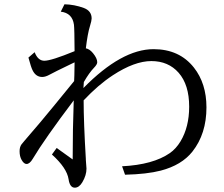

<svg xmlns="http://www.w3.org/2000/svg" viewBox="-20 -827 1040 890"><path d="M242.7 -141.1 316.9 -87.9Q316.9 -227.5 321.8 -361.8Q186.5 -182.6 131.8 -90.8Q117.7 -66.9 103 -66.9Q90.8 -66.9 80.1 -85.9Q70.8 -102.1 70.8 -126Q70.8 -145.5 79.6 -157.7Q82 -161.1 93.8 -174.8Q170.4 -263.2 228 -334Q309.1 -432.6 323.7 -451.2V-454.1L324.7 -478Q325.2 -520.5 325.7 -538.1L315.4 -533.2Q226.1 -490.2 210.9 -481.4Q190.9 -470.2 175.8 -470.2Q146 -470.2 130.9 -501.5Q124 -514.6 111.8 -560.1L140.6 -585Q155.8 -545.4 185.5 -545.4Q217.8 -545.4 325.7 -589.8Q325.2 -692.9 322.8 -712.4Q315.4 -766.6 261.7 -772.9L278.8 -807.1Q324.7 -806.2 368.7 -790Q404.8 -776.4 404.8 -741.2Q404.8 -731.4 397 -706.1Q386.2 -671.9 377.9 -603Q395 -600.1 411.1 -580.6Q430.7 -556.6 430.7 -538.6Q430.7 -528.3 416 -513.2Q392.6 -488.8 368.7 -446.8L366.7 -418.9Q543.5 -599.1 691.9 -599.1Q811.5 -599.1 878.9 -513.7Q937 -439.9 937 -329.1Q937 -207 872.1 -124.5Q822.3 -61.5 725.1 -36.1Q660.6 -19.5 559.6 -17.1L545.9 -56.2Q689.5 -63.5 767.1 -117.2Q795.9 -137.2 816.9 -171.9Q856.9 -238.8 856.9 -332.5Q856.9 -434.1 808.1 -489.7Q760.3 -543.9 681.6 -543.9Q603.5 -543.9 502.9 -478Q434.6 -433.1 367.7 -361.8Q367.7 -261.2 377.9 -89.8V-86.4Q380.9 -50.8 380.9 -45.4Q380.9 -14.6 361.8 17.6Q346.7 43 326.7 43Q303.7 43 297.9 3.9Q290 -48.3 220.7 -110.8Z"/></svg>

Font: BIZ UDMincho
Style: Regular
Weight: 400
Monospace: yes
Designer: TypeBank Co., Ltd.
Foundry: Morisawa Inc.
Version: Version 1.06